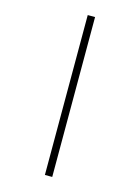

<svg xmlns="http://www.w3.org/2000/svg" viewBox="-144 -840 848 1160"><g transform="rotate(15 279.5 -260.0)"><path d="M301.8 -759.8V240.2H255.9V-759.8Z"/></g></svg>

Font: Koh Santepheap Light
Style: Regular
Weight: 300
Designer: Danh Hong
Version: Version 2.002; ttfautohint (v1.8.3)